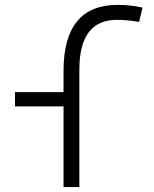

<svg xmlns="http://www.w3.org/2000/svg" viewBox="-20 -762 626 782"><path d="M238.8 0V-328.6H41V-386.7H238.8V-473.6Q238.8 -742.2 459.5 -742.2Q511.2 -742.2 560.5 -731L546.4 -672.9Q493.7 -681.2 456.5 -681.2Q303.2 -681.2 303.2 -478.5V0Z"/></svg>

Font: CaskaydiaCove NFP Light
Style: Regular
Weight: 300
Designer: Aaron Bell
Foundry: Saja Typeworks
Version: Version 2111.001; VTT 6.35;Nerd Fonts 3.1.1